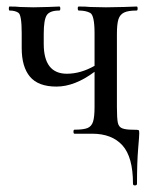

<svg xmlns="http://www.w3.org/2000/svg" viewBox="-20 -406 467 583"><path d="M183.1 -182.1Q224.6 -182.1 267.1 -206.1V-305.2Q267.1 -359.9 253.7 -366.9Q240.2 -374 219.2 -374Q216.3 -374 216.1 -380.1Q215.8 -386.2 219.2 -386.2Q241.2 -386.2 253.9 -384.8L301.8 -383.8L356 -384.8Q370.1 -385.7 395 -386.2Q397.9 -386.2 397.9 -380.1Q397.9 -374 395 -374Q369.1 -374 356.7 -367.9Q344.2 -361.8 339.6 -347.4Q335 -333 335 -303.2V-81.1Q335 -45.9 337.9 -33Q340.8 -20 351.8 -16.1Q362.8 -12.2 381.3 -12.2Q399.9 -12.2 401.4 -10.5Q402.8 -8.8 402.8 -1Q402.8 6.8 399.4 46.9Q396 86.9 396 151.9Q396 156.7 389.9 157Q383.8 157.2 383.8 151.9Q383.8 70.8 351.8 35.4Q319.8 0 259.8 0H206.1Q203.1 0 203.1 -6.1Q203.1 -12.2 206.1 -12.2Q232.9 -12.2 245.4 -17.1Q257.8 -22 262.5 -36.4Q267.1 -50.8 267.1 -81.1V-188Q207 -143.1 151.4 -143.1Q96.2 -143.1 71 -173.1Q45.9 -203.1 45.9 -259.8V-305.2Q45.9 -360.4 35.9 -367.2Q25.9 -374 8.8 -374Q6.8 -374 6.8 -380.1Q6.8 -386.2 8.8 -386.2Q29.8 -386.2 41 -384.8L81.1 -383.8L126 -384.8Q139.2 -385.7 160.2 -386.2Q163.1 -386.2 163.1 -380.1Q163.1 -374 160.2 -374Q131.3 -374 122.1 -360.1Q112.8 -346.2 112.8 -303.2V-272.9Q112.8 -182.1 183.1 -182.1Z"/></svg>

Font: Cormorant-Medium
Style: Regular
Weight: 500
Designer: Christian Thalmann (Catharsis Fonts)
Version: Version 3.000